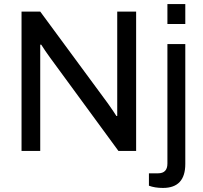

<svg xmlns="http://www.w3.org/2000/svg" viewBox="-20 -743 999 945"><path d="M804 -625V-723H892V-625ZM86 0V-686H178L511 -234Q542 -190 553 -172H557V-686H650V0H563L226 -460Q202 -493 183 -523H178V0ZM782 182Q742 182 713 171V110H758Q804 110 804 62V-526H892V64Q892 182 782 182Z"/></svg>

Font: Archivo
Style: Regular
Weight: 400
Designer: Hector Gatti
Foundry: Omnibus-Type
Version: Version 2.001